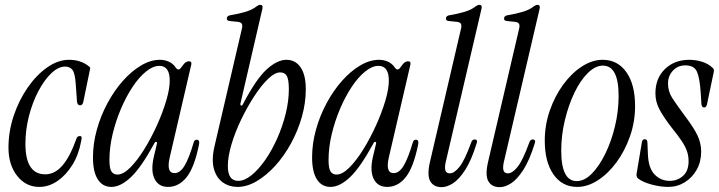

<svg xmlns="http://www.w3.org/2000/svg" viewBox="-20 -763 2969 793"><path d="M142 9Q87 9 51 -36.5Q15 -82 15 -153Q15 -220 36.5 -284.5Q58 -349 94.5 -401.5Q131 -454 175.5 -485Q220 -516 265 -516Q313 -516 346 -490Q351 -486 352 -483.5Q353 -481 351 -473L324 -342Q321 -328 311 -328Q300 -328 298 -343L293 -414Q290 -460 279.5 -474Q269 -488 249 -488Q221 -488 192 -460.5Q163 -433 138.5 -386.5Q114 -340 99.5 -283.5Q85 -227 85 -169Q85 -43 167 -43Q206 -43 237.5 -79Q269 -115 296 -191Q299 -201 310 -201Q316 -201 317 -196.5Q318 -192 315 -179Q305 -124 279 -82Q253 -40 217.5 -15.5Q182 9 142 9Z M440 9Q404 9 384 -22Q364 -53 364 -113Q364 -170 380 -227.5Q396 -285 424 -337Q452 -389 487.5 -429Q523 -469 562.5 -492.5Q602 -516 641 -516Q660 -516 677 -508.5Q694 -501 705 -485Q711 -476 717 -476Q723 -476 729 -485Q740 -501 747 -505.5Q754 -510 760 -510Q773 -510 770 -496L681 -113Q666 -48 701 -48Q724 -48 742.5 -79Q761 -110 780 -175Q783 -186 793 -186Q800 -186 802 -180Q804 -174 802 -166Q783 -72 751 -31.5Q719 9 674 9Q635 9 618.5 -24Q602 -57 615 -114L628 -169Q630 -176 625.5 -177Q621 -178 618 -172Q563 -71 520.5 -31Q478 9 440 9ZM465 -42Q489 -42 518 -71Q547 -100 575.5 -146Q604 -192 628 -245Q652 -298 666.5 -347Q681 -396 681 -430Q681 -491 638 -491Q612 -491 583 -467.5Q554 -444 527.5 -404Q501 -364 479.5 -313.5Q458 -263 445 -208.5Q432 -154 432 -102Q432 -67 440.5 -54.5Q449 -42 465 -42Z M961 9Q927 9 900.5 -9.5Q874 -28 863.5 -65.5Q853 -103 866 -159L978 -640Q983 -658 978.5 -665Q974 -672 960 -673L930 -676Q915 -677 917 -689Q919 -698 931 -700Q967 -706 995 -714.5Q1023 -723 1040 -737Q1048 -743 1055 -743Q1067 -743 1064 -728L973 -335Q972 -328 976 -327Q980 -326 983 -332Q1038 -437 1081.5 -476.5Q1125 -516 1163 -516Q1200 -516 1221.5 -485Q1243 -454 1243 -394Q1243 -337 1226.5 -279.5Q1210 -222 1181.5 -170Q1153 -118 1116.5 -78Q1080 -38 1040 -14.5Q1000 9 961 9ZM964 -16Q990 -16 1019 -39.5Q1048 -63 1075.5 -102.5Q1103 -142 1125 -191.5Q1147 -241 1160 -293.5Q1173 -346 1173 -395Q1173 -433 1165 -448.5Q1157 -464 1137 -464Q1115 -464 1087 -437Q1059 -410 1030 -365.5Q1001 -321 976 -269Q951 -217 936 -166.5Q921 -116 921 -77Q921 -16 964 -16Z M1345 9Q1309 9 1289 -22Q1269 -53 1269 -113Q1269 -170 1285 -227.5Q1301 -285 1329 -337Q1357 -389 1392.5 -429Q1428 -469 1467.5 -492.5Q1507 -516 1546 -516Q1565 -516 1582 -508.5Q1599 -501 1610 -485Q1616 -476 1622 -476Q1628 -476 1634 -485Q1645 -501 1652 -505.5Q1659 -510 1665 -510Q1678 -510 1675 -496L1586 -113Q1571 -48 1606 -48Q1629 -48 1647.5 -79Q1666 -110 1685 -175Q1688 -186 1698 -186Q1705 -186 1707 -180Q1709 -174 1707 -166Q1688 -72 1656 -31.5Q1624 9 1579 9Q1540 9 1523.5 -24Q1507 -57 1520 -114L1533 -169Q1535 -176 1530.5 -177Q1526 -178 1523 -172Q1468 -71 1425.5 -31Q1383 9 1345 9ZM1370 -42Q1394 -42 1423 -71Q1452 -100 1480.5 -146Q1509 -192 1533 -245Q1557 -298 1571.5 -347Q1586 -396 1586 -430Q1586 -491 1543 -491Q1517 -491 1488 -467.5Q1459 -444 1432.5 -404Q1406 -364 1384.5 -313.5Q1363 -263 1350 -208.5Q1337 -154 1337 -102Q1337 -67 1345.5 -54.5Q1354 -42 1370 -42Z M1804 10Q1771 10 1757 -14.5Q1743 -39 1756 -95L1883 -640Q1888 -658 1883.5 -665Q1879 -672 1865 -673L1835 -676Q1820 -677 1822 -689Q1824 -698 1836 -700Q1872 -706 1900 -714.5Q1928 -723 1945 -737Q1953 -743 1960 -743Q1972 -743 1969 -728L1821 -94Q1816 -72 1819.5 -59.5Q1823 -47 1838 -47Q1856 -47 1877.5 -73.5Q1899 -100 1926 -174Q1930 -187 1940 -187Q1955 -187 1948 -169Q1927 -101 1901.5 -61.5Q1876 -22 1851 -6Q1826 10 1804 10Z M2044 10Q2011 10 1997 -14.5Q1983 -39 1996 -95L2123 -640Q2128 -658 2123.5 -665Q2119 -672 2105 -673L2075 -676Q2060 -677 2062 -689Q2064 -698 2076 -700Q2112 -706 2140 -714.5Q2168 -723 2185 -737Q2193 -743 2200 -743Q2212 -743 2209 -728L2061 -94Q2056 -72 2059.5 -59.5Q2063 -47 2078 -47Q2096 -47 2117.5 -73.5Q2139 -100 2166 -174Q2170 -187 2180 -187Q2195 -187 2188 -169Q2167 -101 2141.5 -61.5Q2116 -22 2091 -6Q2066 10 2044 10Z M2364 9Q2302 9 2266 -42.5Q2230 -94 2230 -182Q2230 -247 2251 -307Q2272 -367 2306.5 -414Q2341 -461 2383.5 -488.5Q2426 -516 2469 -516Q2531 -516 2567 -465Q2603 -414 2603 -325Q2603 -260 2582 -200Q2561 -140 2526.5 -93Q2492 -46 2449.5 -18.5Q2407 9 2364 9ZM2362 -15Q2394 -15 2424.5 -46Q2455 -77 2480 -128Q2505 -179 2520 -241.5Q2535 -304 2535 -367Q2535 -492 2470 -492Q2439 -492 2408 -461.5Q2377 -431 2352.5 -380Q2328 -329 2313 -266.5Q2298 -204 2298 -141Q2298 -15 2362 -15Z M2740 9Q2707 9 2670.5 -1Q2634 -11 2615 -26Q2608 -32 2609 -44L2631 -175Q2633 -188 2643 -188Q2654 -188 2654 -174L2656 -126Q2658 -69 2683.5 -42.5Q2709 -16 2746 -16Q2778 -16 2801 -36.5Q2824 -57 2824 -97Q2824 -120 2817 -139.5Q2810 -159 2795 -181.5Q2780 -204 2754 -236Q2720 -280 2703.5 -311.5Q2687 -343 2687 -377Q2687 -440 2726.5 -478Q2766 -516 2827 -516Q2854 -516 2879.5 -508Q2905 -500 2922 -484Q2931 -477 2928 -466L2900 -332Q2897 -319 2888 -319Q2879 -319 2877 -333L2874 -381Q2870 -441 2858.5 -467Q2847 -493 2811 -493Q2779 -493 2759 -471Q2739 -449 2739 -418Q2739 -385 2757 -357.5Q2775 -330 2806 -288Q2847 -234 2861.5 -202Q2876 -170 2876 -137Q2876 -95 2857.5 -62Q2839 -29 2808 -10Q2777 9 2740 9Z"/></svg>

Font: Instrument Serif
Style: Italic
Weight: 400
Italic angle: -13°
Designer: Rodrigo Fuenzalida
Foundry: fragTYPE
Version: Version 1.000; ttfautohint (v1.8.4.7-5d5b);gftools[0.9.27]